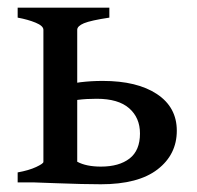

<svg xmlns="http://www.w3.org/2000/svg" viewBox="-20 -474 512 499"><path d="M439.5 -134.3Q439.5 -72.3 389.4 -33.7Q339.4 4.9 242.2 4.9Q221.7 4.9 190.9 4.2Q160.2 3.4 127 2.2Q93.8 1 66.4 0L180.7 -53.7Q204.1 -41 242.2 -41Q289.6 -41 316.7 -62Q343.8 -83 343.8 -127Q343.8 -168 315.7 -192.6Q287.6 -217.3 231.4 -217.3Q204.6 -217.3 183.3 -214.6Q162.1 -211.9 144.5 -209L140.6 -251.5Q161.1 -256.8 189 -260.3Q216.8 -263.7 247.1 -263.7Q336.4 -263.7 387.9 -229.5Q439.5 -195.3 439.5 -134.3ZM264.2 -454.1V-428.2Q215.8 -420.9 198.2 -413.6Q180.7 -406.2 180.7 -396.5V-34.7Q180.7 -24.4 237.8 -20.5V0H25.9V-25.9Q55.2 -31.2 74 -40Q92.8 -48.8 92.8 -53.2V-396.5Q92.8 -406.7 72.8 -415Q52.7 -423.3 25.9 -428.2V-454.1Z"/></svg>

Font: Gentium Book Plus
Style: Regular
Weight: 400
Designer: Victor Gaultney, Annie Olsen, Iska Routamaa, Becca Hirsbrunner
Foundry: SIL International
Version: Version 6.101